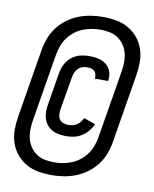

<svg xmlns="http://www.w3.org/2000/svg" viewBox="-91 -826 782 972"><g transform="rotate(10 300.0 -340.0)"><path d="M242 77Q206 77 172 71Q138 65 109.5 48.5Q81 32 60 6.5Q39 -19 28.5 -50.5Q18 -82 18 -117Q18 -152 24 -187L82 -539Q87 -569 98.5 -599.5Q110 -630 130 -656.5Q150 -683 177 -703Q204 -723 234.5 -735Q265 -747 296.5 -752Q328 -757 358 -757Q394 -757 428 -751Q462 -745 490.5 -728.5Q519 -712 540 -686.5Q561 -661 571.5 -629.5Q582 -598 582 -563Q582 -528 576 -493L518 -141Q513 -111 501.5 -80.5Q490 -50 470 -23.5Q450 3 423 23Q396 43 365.5 55Q335 67 303.5 72Q272 77 242 77ZM242 11Q265 11 288 7Q311 3 333 -6Q355 -15 374.5 -30.5Q394 -46 408 -65.5Q422 -85 430 -107.5Q438 -130 442 -152L500 -503Q504 -528 504 -552Q504 -576 498 -598Q492 -620 479 -638.5Q466 -657 447 -669.5Q428 -682 405 -686.5Q382 -691 358 -691Q335 -691 312 -687Q289 -683 267 -674Q245 -665 225.5 -649.5Q206 -634 192 -614.5Q178 -595 170 -572.5Q162 -550 158 -528L100 -177Q96 -152 96 -128Q96 -104 102 -82Q108 -60 121 -41.5Q134 -23 153 -10.5Q172 2 195 6.5Q218 11 242 11ZM281 -130Q262 -130 243.5 -133Q225 -136 209.5 -144Q194 -152 182.5 -165Q171 -178 165 -195Q159 -212 158.5 -230.5Q158 -249 161 -268L189 -438Q193 -461 204 -483.5Q215 -506 235 -522Q255 -538 278.5 -544Q302 -550 325 -550Q349 -550 372 -545Q395 -540 412.5 -526Q430 -512 437.5 -490Q445 -468 441 -444Q441 -444 441 -443.5Q441 -443 441 -442H372Q372 -442 372 -442.5Q372 -443 373 -443Q374 -454 371.5 -463.5Q369 -473 362.5 -480Q356 -487 346 -489.5Q336 -492 325 -492Q313 -492 300.5 -488Q288 -484 278.5 -474.5Q269 -465 264 -453Q259 -441 257 -429L228 -258Q226 -245 227 -231.5Q228 -218 235 -207.5Q242 -197 254.5 -192.5Q267 -188 281 -188Q292 -188 303 -190.5Q314 -193 324 -199.5Q334 -206 341.5 -215.5Q349 -225 354 -236L414 -215Q405 -195 391 -178.5Q377 -162 359 -150.5Q341 -139 320.5 -134.5Q300 -130 281 -130Z"/></g></svg>

Font: Iosevka SS04 Extended
Style: Bold Italic
Weight: 700
Width: 7
Italic angle: -9°
Monospace: yes
Designer: Belleve Invis
Foundry: Belleve Invis
Version: Version 19.0.0; ttfautohint (v1.8.4)